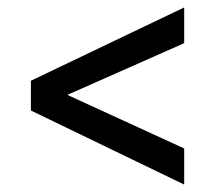

<svg xmlns="http://www.w3.org/2000/svg" viewBox="-20 -508 600 516"><path d="M63 -211V-291L475 -488V-392L161 -253L475 -109V-12Z"/></svg>

Font: Cairo SemiBold
Style: Regular
Weight: 600
Designer: Mohamed Gaber, the designers of Titillium
Foundry: Kief Type Foundry
Version: Version 2.009; ttfautohint (v1.5.33-1714) -l 8 -r 50 -G 200 